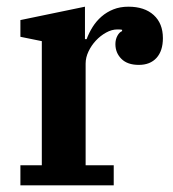

<svg xmlns="http://www.w3.org/2000/svg" viewBox="-20 -554 518 574"><path d="M41 -60H105V-431L41 -444V-494L234 -534V-437H239Q246 -456 257 -473.5Q268 -491 283.5 -504.5Q299 -518 319 -526Q339 -534 364 -534Q412 -534 439.5 -509Q467 -484 467 -440Q467 -402 448 -381Q429 -360 395 -360Q361 -360 343 -378Q325 -396 325 -422Q325 -436 331 -447Q337 -458 345 -461V-465Q341 -466 331 -466Q314 -466 297 -456.5Q280 -447 266.5 -432.5Q253 -418 244.5 -400Q236 -382 236 -364V-60H320V0H41Z"/></svg>

Font: IBM Plex Serif SemiBold
Style: Regular
Weight: 600
Designer: Mike Abbink, Paul van der Laan, Pieter van Rosmalen
Foundry: Bold Monday
Version: Version 2.5